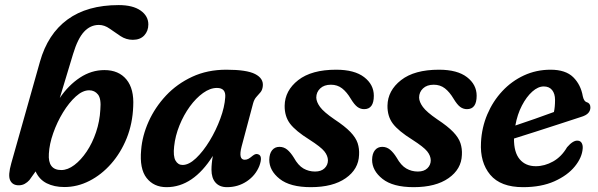

<svg xmlns="http://www.w3.org/2000/svg" viewBox="-20 -744 2411 774"><path d="M274.5 -526 221 -349Q256 -400.5 302.2 -431Q348.5 -461.5 401 -461.5Q458.5 -461.5 489.8 -423.5Q521 -385.5 517 -315Q514.5 -246 490.8 -187Q467 -128 428 -83.8Q389 -39.5 340.5 -14.8Q292 10 239.5 10Q198.5 10 168.2 -5.2Q138 -20.5 123.5 -53L98.5 -18Q90.5 -9 79.8 -3Q69 3 55.5 3Q30.5 3 21 -17Q11.5 -37 25.5 -86L141 -495Q172.5 -607 252 -665.2Q331.5 -723.5 458.5 -723.5Q515.5 -723.5 546.8 -701.5Q578 -679.5 578 -645.5Q578 -619 561.5 -601.2Q545 -583.5 515.5 -583.5Q488.5 -583.5 465.8 -598.5Q443 -613.5 422 -628.5Q401 -643.5 378.5 -643.5Q344.5 -643.5 319 -616.2Q293.5 -589 274.5 -526ZM339.5 -380Q313 -380 285.5 -355Q258 -330 234 -290.8Q210 -251.5 194.5 -207.2Q179 -163 177 -124.5Q172.5 -58.5 227 -58.5Q253 -58.5 279.8 -78.8Q306.5 -99 329.5 -133.2Q352.5 -167.5 367.2 -211.2Q382 -255 384.5 -302Q388.5 -346 375 -363Q361.5 -380 339.5 -380Z M954 -153.5Q940 -100 966.5 -100Q975 -100 982.2 -104.2Q989.5 -108.5 999 -116.5Q1011 -126 1020.5 -122Q1040.5 -116 1025.5 -75Q1010 -36.5 974.8 -13Q939.5 10.5 895 10.5Q865 10.5 848.8 -8Q832.5 -26.5 832.5 -60Q832.5 -72 833.8 -85.2Q835 -98.5 838 -115.5Q758.5 10.5 651.5 10.5Q600 10.5 571 -26.5Q542 -63.5 549 -139.5Q553.5 -197 579.2 -254.2Q605 -311.5 649.2 -358.8Q693.5 -406 754.8 -434.5Q816 -463 892.5 -463Q974.5 -463 1008.5 -445.5Q1042.5 -428 1039.5 -397.5Q1038 -381.5 1030.2 -372.2Q1022.5 -363 1013.8 -353.5Q1005 -344 1000.5 -328ZM682 -154Q677.5 -114.5 687.5 -96.8Q697.5 -79 716 -79Q741.5 -79 770.2 -106.2Q799 -133.5 825 -176.2Q851 -219 868.2 -265.8Q885.5 -312.5 888 -352Q891 -389.5 854.5 -389.5Q827 -389.5 798.5 -369Q770 -348.5 745.2 -314.5Q720.5 -280.5 703.5 -238.5Q686.5 -196.5 682 -154Z M1250 -52.5Q1275 -52.5 1288.5 -65.8Q1302 -79 1302 -98Q1301.5 -116.5 1287.5 -134Q1273.5 -151.5 1227.5 -181Q1171.5 -216 1149.2 -245.5Q1127 -275 1127.5 -318Q1128.5 -379 1182.2 -421Q1236 -463 1335 -463Q1409 -463 1448 -433Q1487 -403 1487 -358Q1487 -304 1448 -304Q1433 -304 1420.8 -313Q1408.5 -322 1394 -346Q1378 -373 1359 -387.8Q1340 -402.5 1314 -402.5Q1286.5 -402.5 1270.8 -387.5Q1255 -372.5 1255 -350.5Q1255.5 -333 1270.2 -312.8Q1285 -292.5 1328 -263Q1370.5 -235 1392.5 -212Q1414.5 -189 1421.8 -166.8Q1429 -144.5 1427.5 -119.5Q1425.5 -62 1373.8 -25.8Q1322 10.5 1233 10.5Q1149.5 10.5 1107.5 -22.8Q1065.5 -56 1065.5 -100Q1066 -125 1077 -138.5Q1088 -152 1106.5 -152Q1124 -152 1137.8 -140.8Q1151.5 -129.5 1164.5 -108.5Q1182 -77 1203.2 -64.8Q1224.5 -52.5 1250 -52.5Z M1664.5 -52.5Q1689.5 -52.5 1703 -65.8Q1716.5 -79 1716.5 -98Q1716 -116.5 1702 -134Q1688 -151.5 1642 -181Q1586 -216 1563.8 -245.5Q1541.5 -275 1542 -318Q1543 -379 1596.8 -421Q1650.5 -463 1749.5 -463Q1823.5 -463 1862.5 -433Q1901.5 -403 1901.5 -358Q1901.5 -304 1862.5 -304Q1847.5 -304 1835.2 -313Q1823 -322 1808.5 -346Q1792.5 -373 1773.5 -387.8Q1754.5 -402.5 1728.5 -402.5Q1701 -402.5 1685.2 -387.5Q1669.5 -372.5 1669.5 -350.5Q1670 -333 1684.8 -312.8Q1699.5 -292.5 1742.5 -263Q1785 -235 1807 -212Q1829 -189 1836.2 -166.8Q1843.5 -144.5 1842 -119.5Q1840 -62 1788.2 -25.8Q1736.5 10.5 1647.5 10.5Q1564 10.5 1522 -22.8Q1480 -56 1480 -100Q1480.5 -125 1491.5 -138.5Q1502.5 -152 1521 -152Q1538.5 -152 1552.2 -140.8Q1566 -129.5 1579 -108.5Q1596.5 -77 1617.8 -64.8Q1639 -52.5 1664.5 -52.5Z M2329 -145.5Q2326.5 -109 2297.2 -73Q2268 -37 2215 -13.2Q2162 10.5 2088.5 10.5Q1998 10.5 1956.2 -39.5Q1914.5 -89.5 1919 -170Q1922 -230 1944.5 -283Q1967 -336 2004.8 -376.5Q2042.5 -417 2092.2 -440Q2142 -463 2199.5 -463Q2260 -463 2290.8 -432.8Q2321.5 -402.5 2329.5 -355.5Q2334 -336 2344 -332.5Q2359.5 -328.5 2360 -312Q2360.5 -299 2351.8 -288.8Q2343 -278.5 2320.5 -272Q2285.5 -260.5 2237.2 -244.8Q2189 -229 2139.5 -213.2Q2090 -197.5 2052 -185.5Q2051.5 -130 2075 -102Q2098.5 -74 2140 -74Q2175.5 -74 2209.5 -93Q2243.5 -112 2266 -150.5Q2290.5 -179 2309.5 -177Q2320.5 -176 2325.2 -167Q2330 -158 2329 -145.5ZM2172 -395.5Q2149 -395.5 2125.8 -374.8Q2102.5 -354 2084 -318.5Q2065.5 -283 2057.5 -238Q2094 -250.5 2137 -265.2Q2180 -280 2213 -292.5Q2217.5 -312 2217.5 -341.5Q2217.5 -366 2205.8 -380.8Q2194 -395.5 2172 -395.5Z"/></svg>

Font: Fraunces 72pt SuperSoft SemiBold
Style: Italic
Weight: 600
Italic angle: -16°
Version: Version 1.000;[b76b70a41]